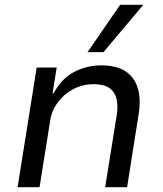

<svg xmlns="http://www.w3.org/2000/svg" viewBox="-20 -776 677 796"><path d="M53 0 132 -496H215L198 -389H202Q234 -449 286 -477Q338 -505 400 -505Q461 -505 498.5 -481.5Q536 -458 550.5 -413Q565 -368 555 -304L507 0H416L464 -299Q470 -338 463 -366.5Q456 -395 433.5 -411Q411 -427 368 -427Q322 -427 283 -406Q244 -385 219 -351Q194 -317 188 -276L144 0ZM343 -560 478 -756H574L409 -560Z"/></svg>

Font: Nunito Sans 7pt
Style: Italic
Weight: 400
Italic angle: -9°
Designer: Vernon Adams
Foundry: Vernon Adams
Version: Version 3.101;gftools[0.9.27]